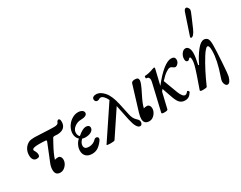

<svg xmlns="http://www.w3.org/2000/svg" viewBox="-98 -1319 2430 1935"><g transform="rotate(-30 1117.0 -351.5)"><path d="M208 14.2Q149.9 14.2 149.9 -48.8Q149.9 -82.5 163.1 -116.2L244.1 -316.9Q253.9 -338.4 240.2 -339.8Q203.1 -342.8 160.2 -342.8Q84 -342.8 84 -318.8Q84 -311.5 91.8 -300.8Q106 -277.3 106 -253.9Q106 -238.3 97.2 -231.7Q88.4 -225.1 69.8 -225.1Q46.4 -225.1 32.7 -242.7Q19 -260.3 19 -293.9Q19 -335 38.3 -366.7Q57.6 -398.4 91.8 -415Q113.8 -424.8 157.2 -424.8Q181.6 -424.8 268.1 -419.9Q336.9 -416 379.9 -416Q425.3 -416 432.1 -436Q435.5 -446.8 442.4 -453.4Q449.2 -460 455.1 -460Q474.1 -460 474.1 -423.8Q474.1 -380.9 447.5 -357.4Q420.9 -334 371.1 -334Q364.3 -334 353.5 -335Q342.8 -335.9 336.9 -335.9Q324.2 -335.9 317.9 -325.2L292 -277.8Q239.3 -182.6 222.2 -124Q234.9 -131.8 262.2 -131.8Q277.8 -131.8 288.3 -118.4Q298.8 -105 298.8 -85Q298.8 -47.9 271 -16.8Q243.2 14.2 208 14.2Z M579.6 11.2Q535.6 11.2 510.7 -12.5Q485.8 -36.1 485.8 -77.1Q485.8 -108.4 500.5 -139.4Q515.1 -170.4 538.6 -189.9Q507.8 -217.8 507.8 -263.2Q507.8 -302.7 529.8 -340.6Q551.8 -378.4 587.6 -401.6Q623.5 -424.8 661.6 -424.8Q688.5 -424.8 707 -413.6Q725.6 -402.3 725.6 -382.8Q725.6 -363.8 705.3 -354Q685.1 -344.2 652.8 -344.2Q609.9 -344.2 575.2 -317.4Q540.5 -290.5 540.5 -253.9Q540.5 -238.8 545.9 -225.8Q551.3 -212.9 560.5 -207Q620.1 -258.8 656.7 -258.8Q676.8 -258.8 687.7 -250.2Q698.7 -241.7 698.7 -226.1Q698.7 -200.2 672.1 -183.6Q645.5 -167 603.5 -167Q584 -167 566.9 -172.9Q533.7 -141.1 533.7 -108.9Q533.7 -66.9 586.9 -66.9Q611.3 -66.9 632.8 -76.2Q654.3 -85.4 668.5 -101.1Q676.8 -110.8 688 -112.5Q699.2 -114.3 707.5 -107.9Q717.3 -102.1 716.6 -89.6Q715.8 -77.1 704.6 -63Q673.8 -22.9 645.3 -5.9Q616.7 11.2 579.6 11.2Z M791.5 12.2Q748.5 12.2 748.5 3.9L1000.5 -373Q967.3 -439 932.6 -439Q924.3 -439 915.5 -433.1Q905.3 -425.8 891.6 -425.8Q878.9 -425.8 871.3 -434.6Q863.8 -443.4 863.8 -457Q863.8 -472.7 876 -481.4Q888.2 -490.2 909.7 -490.2Q958 -490.2 1001.5 -440.2Q1044.9 -390.1 1067.4 -286.1L1096.7 -149.9Q1107.4 -96.2 1139.6 -67.9Q1164.6 -45.9 1164.6 -24.9Q1164.6 -9.8 1157 0.7Q1149.4 11.2 1137.7 11.2Q1094.2 11.2 1068.4 -109.9L1032.7 -283.2L840.8 4.9Q835.4 12.2 791.5 12.2Z M1243.7 14.2Q1181.6 14.2 1181.6 -46.9Q1181.6 -74.7 1194.3 -116.2L1281.2 -400.9Q1287.1 -424.8 1323.2 -424.8Q1345.7 -424.8 1355.5 -417Q1365.2 -409.2 1365.2 -391.1Q1365.2 -363.3 1315.4 -266.1Q1266.1 -169.9 1258.3 -126Q1272.9 -131.8 1295.4 -131.8Q1311 -131.8 1321.8 -118.4Q1332.5 -105 1332.5 -85Q1332.5 -47.9 1305.2 -16.8Q1277.8 14.2 1243.7 14.2Z M1419.4 13.2Q1384.3 13.2 1387.2 1L1456.5 -294.9Q1464.4 -327.1 1464.4 -338.9Q1464.4 -376 1431.2 -376Q1427.2 -376 1426 -382.8Q1424.8 -389.6 1426.5 -396.7Q1428.2 -403.8 1432.1 -403.8Q1473.6 -403.8 1534.2 -426.8Q1545.9 -431.2 1550.3 -431.2Q1558.1 -431.2 1558.1 -423.8Q1558.1 -422.9 1556.2 -411.1L1515.1 -238.8Q1586.4 -330.6 1645.3 -377.7Q1704.1 -424.8 1745.1 -424.8Q1789.6 -424.8 1789.6 -386.2Q1789.6 -361.8 1773.2 -344.5Q1756.8 -327.1 1742.2 -327.1Q1733.9 -327.1 1717.3 -338.9Q1703.6 -351.1 1688.5 -351.1Q1671.9 -351.1 1641.4 -330.3Q1610.8 -309.6 1569.3 -264.2L1630.4 -101.1Q1657.2 -33.2 1686.5 -33.2Q1702.6 -33.2 1721.2 -57.1Q1723.6 -60.1 1729.2 -57.4Q1734.9 -54.7 1738.5 -48.6Q1742.2 -42.5 1739.3 -37.1Q1722.7 -10.3 1704.6 1.5Q1686.5 13.2 1658.2 13.2Q1626.5 13.2 1603.5 -6.3Q1580.6 -25.9 1560.5 -82L1518.6 -202.1Q1513.7 -196.3 1501.5 -180.2L1458.5 1Q1455.6 13.2 1419.4 13.2Z M2028.8 -502.9Q2021 -502.9 2021 -511.2Q2021 -517.1 2022 -520L2100.1 -753.9Q2111.8 -792 2130.9 -792Q2143.1 -792 2152.1 -778.1Q2161.1 -764.2 2161.1 -751Q2161.1 -740.7 2136.7 -685.1L2087.9 -571.8Q2057.6 -502.9 2028.8 -502.9ZM2109.9 88.9Q2095.7 88.9 2085.7 72.5Q2075.7 56.2 2075.7 34.2Q2075.7 17.6 2087.9 -14.2Q2145 -177.7 2145 -285.2Q2145 -319.8 2139.6 -333.5Q2134.3 -347.2 2123 -347.2Q2113.8 -347.2 2096.2 -327.4Q2078.6 -307.6 2057.1 -272.9Q1985.4 -157.7 1915 2.9Q1910.2 11.2 1870.1 11.2Q1835.9 11.2 1835.9 1Q1835.9 -2 1836.9 -3.9L1884.8 -141.1Q1908.2 -210 1917 -244.6Q1925.8 -279.3 1925.8 -303.2Q1925.8 -338.9 1914.1 -338.9Q1907.2 -338.9 1899.9 -328.4Q1892.6 -317.9 1881.8 -317.9Q1856.9 -317.9 1856.9 -353Q1856.9 -386.2 1876.7 -413.6Q1896.5 -440.9 1921.9 -440.9Q1942.9 -440.9 1956.3 -420.4Q1969.7 -399.9 1969.7 -359.9Q1969.7 -314.5 1949.7 -229L1959 -227.1Q1998 -309.6 2047.9 -372.1Q2091.3 -424.8 2127 -424.8Q2149.4 -424.8 2166 -408.2Q2182.1 -392.1 2182.1 -331.1Q2182.1 -268.1 2172.9 -131.1Q2163.6 5.9 2158.7 22Q2140.6 88.9 2109.9 88.9Z"/></g></svg>

Font: Junicode SmCond Medium
Style: Italic
Weight: 500
Width: 4
Italic angle: -11°
Designer: Peter S. Baker
Version: Version 2.206